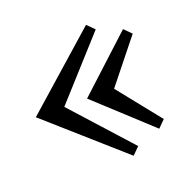

<svg xmlns="http://www.w3.org/2000/svg" viewBox="-91 -567 622 634"><g transform="rotate(-20 220.0 -250.0)"><path d="M15 -250 275 -480 300 -455 115 -250 300 -45 275 -20ZM195 -250 385 -425 410 -400 290 -250 410 -100 385 -75Z"/></g></svg>

Font: Yeseva One
Style: Regular
Weight: 400
Designer: Jovanny Lemonad
Foundry: Jovanny Lemonad
Version: Version 2.001; ttfautohint (v0.91) -l 8 -r 50 -G 200 -x 0 -w